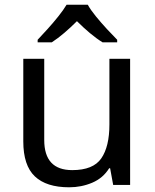

<svg xmlns="http://www.w3.org/2000/svg" viewBox="-20 -786 658 816"><path d="M533 -536V0H461L448 -71H444Q418 -29 372 -9.5Q326 10 274 10Q177 10 128 -36.5Q79 -83 79 -185V-536H168V-191Q168 -63 287 -63Q376 -63 410.5 -113Q445 -163 445 -257V-536ZM353 -766Q365 -744 387.5 -716.5Q410 -689 434.5 -662.5Q459 -636 478 -617V-606H416Q390 -622 362 -645.5Q334 -669 307 -696Q280 -669 253 -646Q226 -623 200 -606H140V-617Q159 -637 182.5 -663Q206 -689 228 -716.5Q250 -744 263 -766Z"/></svg>

Font: RS Noto Sans
Style: Regular
Weight: 400
Designer: Monotype Design Team
Foundry: Monotype Imaging Inc.
Version: Version 3.10